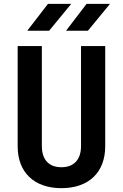

<svg xmlns="http://www.w3.org/2000/svg" viewBox="-20 -970 640 1000"><path d="M236 -810 351 -950H230L122 -810ZM438 -810 553 -950H431L324 -810ZM300 10C443 10 528 -73 528 -208V-730H402V-209C402 -140 366 -99 300 -99C233 -99 198 -140 198 -209V-730H72V-208C72 -73 157 10 300 10Z"/></svg>

Font: Tekne LDO
Style: Bold
Weight: 700
Monospace: yes
Designer: Alessio Laiso, Mario Rullo, Paolo Rosset
Foundry: Alessio Laiso
Version: Version 1.000;hotconv 1.0.109;makeotfexe 2.5.65596